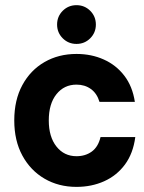

<svg xmlns="http://www.w3.org/2000/svg" viewBox="-20 -721 563 751"><path d="M279.2 10Q209.2 10 154.2 -22.1Q99.2 -54.2 67.5 -112.5Q35.8 -170.8 35.8 -250Q35.8 -330 67.5 -388.3Q99.2 -446.7 154.2 -478.3Q209.2 -510 279.2 -510Q337.5 -510 385.8 -488.3Q434.2 -466.7 466.2 -425Q498.3 -383.3 507.5 -322.5H369.2Q359.2 -355.8 335.4 -372.9Q311.7 -390 279.2 -390Q230.8 -390 200.8 -352.5Q170.8 -315 170.8 -250Q170.8 -185.8 200.8 -147.9Q230.8 -110 279.2 -110Q314.2 -110 339.2 -128.3Q364.2 -146.7 373.3 -185H509.2Q500.8 -120.8 468.8 -77.5Q436.7 -34.2 387.5 -12.1Q338.3 10 279.2 10ZM279.2 -549.2Q247.5 -549.2 225.4 -571.2Q203.3 -593.3 203.3 -625Q203.3 -656.7 225.4 -678.8Q247.5 -700.8 279.2 -700.8Q310.8 -700.8 332.9 -678.8Q355 -656.7 355 -625Q355 -593.3 332.9 -571.2Q310.8 -549.2 279.2 -549.2Z"/></svg>

Font: Funnel Sans
Style: Bold
Weight: 700
Designer: NORD ID, Kristian Moeller
Foundry: Dicotype
Version: Version 1.000